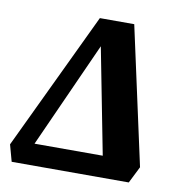

<svg xmlns="http://www.w3.org/2000/svg" viewBox="-69 -640 666 704"><g transform="rotate(10 264.0 -287.5)"><path d="M20 0 3 -62 247 -575H375L487 -62L456 0ZM91 -80H345L259 -522H290Z"/></g></svg>

Font: Rasa
Style: Bold Italic
Weight: 700
Italic angle: -7.10001°
Designer: Anna Giedrys (Yrsa+Rasa design), David Brezina (Yrsa art-direction, Rasa art-direction, design)
Foundry: Rosetta Type Foundry
Version: Version 2.004